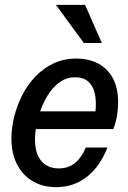

<svg xmlns="http://www.w3.org/2000/svg" viewBox="-20 -760 528 790"><path d="M211 10Q156 10 114.5 -14.5Q73 -39 50 -84Q27 -129 27 -191Q27 -234 38.5 -280Q50 -326 71.5 -368.5Q93 -411 125.5 -445Q158 -479 200 -499Q242 -519 294 -519Q346 -519 385 -498Q424 -477 445 -437Q466 -397 466 -340Q466 -309 460.5 -279Q455 -249 446 -229H95L110 -302H399L365 -255Q372 -284 374 -316.5Q376 -349 369.5 -377.5Q363 -406 343.5 -424Q324 -442 288 -442Q256 -442 229.5 -424.5Q203 -407 183.5 -378.5Q164 -350 150.5 -316Q137 -282 130.5 -248Q124 -214 124 -186Q124 -128 150 -97.5Q176 -67 222 -67Q260 -67 287.5 -88.5Q315 -110 333 -153H422Q391 -74 337 -32Q283 10 211 10ZM325 -583 210 -740H330L399 -583Z"/></svg>

Font: Instrument Sans SemiCondensed Medium
Style: Italic
Weight: 500
Width: 4
Italic angle: -13°
Designer: Rodrigo Fuenzalida
Foundry: fragTYPE
Version: Version 1.000;gftools[0.9.28]